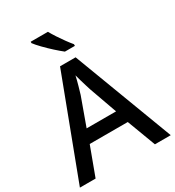

<svg xmlns="http://www.w3.org/2000/svg" viewBox="-219 -1069 1092 1197"><g transform="rotate(-30 327.5 -470.5)"><path d="M540 0 463 -205H189L113 0H0L271 -717H383L654 0ZM362 -498Q359 -508 351.5 -531.5Q344 -555 337 -580Q330 -605 326 -620Q319 -588 309 -553Q299 -518 293 -498L221 -299H433ZM313 -941Q325 -919 343 -891.5Q361 -864 380 -838Q399 -812 415 -793V-781H343Q320 -799 289 -827Q258 -855 230.5 -883.5Q203 -912 189 -931V-941Z"/></g></svg>

Font: Noto Sans Thai Looped Medium
Style: Regular
Weight: 500
Designer: Sasikarn Vongin, Ben Mitchell
Foundry: The Fontpad Ltd
Version: Version 1.001; ttfautohint (v1.8.4.7-5d5b)